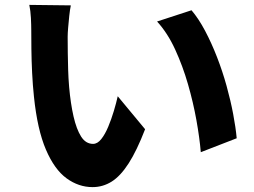

<svg xmlns="http://www.w3.org/2000/svg" viewBox="-20 -741 1040 786"><path d="M270 -719Q266 -700 263.5 -675.5Q261 -651 259 -628Q257 -605 257 -590Q257 -558 257.5 -523.5Q258 -489 259 -455Q260 -421 263 -385Q269 -317 281 -264.5Q293 -212 312 -182Q331 -152 361 -152Q379 -152 394.5 -171.5Q410 -191 423 -222Q436 -253 446 -286.5Q456 -320 462 -347L574 -212Q540 -124 506.5 -72Q473 -20 437 2.5Q401 25 359 25Q302 25 252.5 -11Q203 -47 168 -128.5Q133 -210 119 -345Q114 -392 111.5 -443Q109 -494 108.5 -540Q108 -586 108 -617Q108 -639 106.5 -668Q105 -697 100 -721ZM764 -699Q793 -665 819.5 -615Q846 -565 868.5 -507Q891 -449 907.5 -389.5Q924 -330 934.5 -274.5Q945 -219 949 -175L802 -118Q797 -177 784 -249.5Q771 -322 749.5 -396.5Q728 -471 697 -538.5Q666 -606 623 -653Z"/></svg>

Font: Noto Sans JP ExtraBold
Style: Regular
Weight: 800
Designer: Ryoko NISHIZUKA  (kana, bopomofo & ideographs); Paul D. Hunt (Latin, Greek & Cyrillic); Sandoll Communications , Soo-you
Foundry: Adobe
Version: Version 2.004-H2;hotconv 1.0.118;makeotfexe 2.5.65603